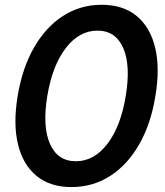

<svg xmlns="http://www.w3.org/2000/svg" viewBox="-20 -759 678 791"><path d="M274.4 11.7Q186.5 11.7 130.6 -34.2Q74.7 -80.1 54.2 -164.1Q33.7 -248 52.7 -363.3Q71.8 -479 120.1 -563.2Q168.5 -647.5 239.7 -693.4Q311 -739.3 398.9 -739.3Q486.8 -739.3 542.7 -693.4Q598.6 -647.5 619.1 -563.2Q639.6 -479 620.1 -363.3Q601.6 -248 553.2 -163.8Q504.9 -79.6 433.6 -33.9Q362.3 11.7 274.4 11.7ZM292.5 -94.7Q367.7 -94.7 422.6 -166.5Q477.5 -238.3 498 -363.3Q519 -489.3 487.8 -561Q456.5 -632.8 381.3 -632.8Q306.2 -632.8 251 -561Q195.8 -489.3 174.8 -363.3Q154.3 -238.3 185.8 -166.5Q217.3 -94.7 292.5 -94.7Z"/></svg>

Font: Inter Display SemiBold
Style: Italic
Weight: 600
Italic angle: -9.39999°
Designer: Rasmus Andersson
Foundry: rsms
Version: Version 4.000;git-a52131595